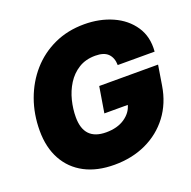

<svg xmlns="http://www.w3.org/2000/svg" viewBox="-132 -869 1008 1012"><g transform="rotate(-20 372.5 -363.5)"><path d="M342.8 11.7Q245.6 11.7 176.3 -24.9Q106.9 -61.5 69.6 -129.6Q32.2 -197.8 32.2 -291.5Q32.2 -383.8 61.5 -464.8Q90.8 -545.9 145 -607.7Q199.2 -669.4 274.9 -704.3Q350.6 -739.3 443.4 -739.3Q530.3 -739.3 601.1 -707.8Q671.9 -676.3 711.4 -617.4Q751 -558.6 744.1 -476.6H537.1Q536.6 -517.1 513.9 -540.3Q491.2 -563.5 442.4 -563.5Q387.7 -563.5 348.4 -538.8Q309.1 -514.2 283.9 -474.1Q258.8 -434.1 247.1 -386.7Q235.4 -339.4 235.4 -293.5Q235.4 -164.1 359.4 -164.1Q422.4 -164.1 463.4 -191.9Q504.4 -219.7 515.1 -261.2H383.8L407.7 -406.2H737.8L719.7 -294.9Q704.6 -200.2 652.6 -131.3Q600.6 -62.5 521 -25.4Q441.4 11.7 342.8 11.7Z"/></g></svg>

Font: Inter Display Black
Style: Italic
Weight: 900
Italic angle: -9.39999°
Designer: Rasmus Andersson
Foundry: rsms
Version: Version 4.000;git-a52131595